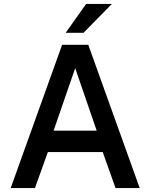

<svg xmlns="http://www.w3.org/2000/svg" viewBox="-20 -949 759 969"><path d="M34 0 293.5 -723H425.5L685 0H563L498.5 -181.5H221.5L156.5 0ZM250.5 -289.5H468L359.5 -605ZM311.5 -783.5 414.5 -929H544.5L401.5 -783.5Z"/></svg>

Font: Public Sans Thin SemiBold
Style: Regular
Weight: 600
Version: Version 2.001